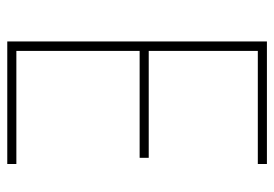

<svg xmlns="http://www.w3.org/2000/svg" viewBox="-133 -621 754 528"><g transform="rotate(90 244.0 -357.0)"><path d="M431 0H94V-714H431V-689H120V-389H414V-364H120V-25H431Z"/></g></svg>

Font: Noto Sans Khmer SemiCondensed Thin
Style: Regular
Weight: 250
Width: 4
Designer: Danh Hong and the Monotype Design Team
Foundry: Monotype Imaging Inc.
Version: Version 2.004